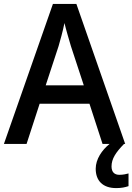

<svg xmlns="http://www.w3.org/2000/svg" viewBox="-20 -737 678 983"><path d="M591 158C566 158 551 144 551 115C551 76 573 43 615 0H621L371 -717H251L0 0H116L183 -206H438L505 0H541C502 31 470 78 470 127C470 188 506 226 575 226C602 226 620 222 638 216V151C628 154 610 158 591 158ZM214 -300 280 -501C288 -529 301 -574 310 -619C318 -585 336 -525 343 -501L409 -300Z"/></svg>

Font: Noto Sans Thai Medium
Style: Regular
Weight: 500
Designer: Monotype Design Team
Foundry: Monotype Imaging Inc.
Version: Version 1.901